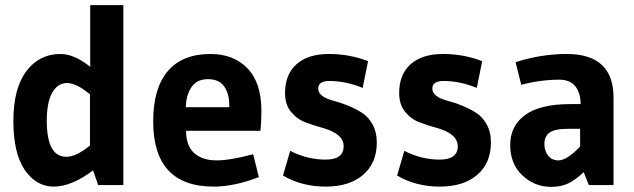

<svg xmlns="http://www.w3.org/2000/svg" viewBox="-20 -720 2468 747"><path d="M460 0H362L342 -57Q258 6 189.5 6Q121 6 76.5 -58.5Q32 -123 32 -249.5Q32 -376 82.5 -443Q133 -510 215 -510Q269 -510 331 -460V-700H460ZM330 -154V-353Q277 -397 241 -397Q205 -397 183.5 -360Q162 -323 162 -250Q162 -110 238 -110Q277 -110 330 -154Z M987 -31Q892 6 811 6Q576 6 576 -248Q576 -377 633 -443.5Q690 -510 799 -510Q889 -510 943 -454Q997 -398 997 -288Q997 -244 993 -211H704Q704 -152 736 -124Q768 -96 822 -96Q876 -96 965 -120ZM872 -303V-310Q872 -356 852 -384Q832 -412 789 -412Q746 -412 725 -381Q704 -350 703 -303Z M1109 -133Q1176 -99 1246.5 -99Q1317 -99 1317 -151Q1317 -199 1237 -222Q1203 -231 1169.5 -243.5Q1136 -256 1112.5 -284.5Q1089 -313 1089 -358Q1089 -431 1134 -470.5Q1179 -510 1259.5 -510Q1340 -510 1412 -482L1391 -378Q1325 -405 1262 -405Q1218 -405 1218 -375Q1218 -344 1277 -328Q1339 -312 1387 -282Q1412 -267 1429 -237Q1446 -207 1446 -165Q1446 -86 1393 -40Q1340 6 1247 6Q1154 6 1081 -37Z M1553 -133Q1620 -99 1690.5 -99Q1761 -99 1761 -151Q1761 -199 1681 -222Q1647 -231 1613.5 -243.5Q1580 -256 1556.5 -284.5Q1533 -313 1533 -358Q1533 -431 1578 -470.5Q1623 -510 1703.5 -510Q1784 -510 1856 -482L1835 -378Q1769 -405 1706 -405Q1662 -405 1662 -375Q1662 -344 1721 -328Q1783 -312 1831 -282Q1856 -267 1873 -237Q1890 -207 1890 -165Q1890 -86 1837 -40Q1784 6 1691 6Q1598 6 1525 -37Z M2271 0 2251 -50Q2216 -18 2189 -5.5Q2162 7 2124 7Q2060 7 2012.5 -37.5Q1965 -82 1965 -156Q1965 -230 2023 -272.5Q2081 -315 2198 -315H2239Q2239 -358 2218.5 -384Q2198 -410 2156 -410Q2083 -410 2008 -390L1986 -478Q2085 -510 2185 -510Q2367 -510 2367 -340V0ZM2237 -219H2194Q2138 -219 2118 -204Q2098 -189 2098 -160.5Q2098 -132 2113 -114Q2128 -96 2152 -96Q2186 -96 2237 -150Z"/></svg>

Font: Gudea
Style: Bold
Weight: 700
Designer: Agustina Mingote
Foundry: Agustina Mingote
Version: Version 1.002